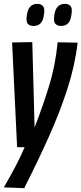

<svg xmlns="http://www.w3.org/2000/svg" viewBox="-24 -765 424 999"><path d="M276 -545 380 -543Q366 -424 326.5 -302Q287 -180 229.5 -52Q172 76 102 214L-4 210Q29 153 56 102Q83 51 104 1H65L39 -544L144 -546L156 -102Q198 -210 231 -316.5Q264 -423 276 -545ZM294 -630Q275 -630 264.5 -640.5Q254 -651 258 -682Q262 -716 276.5 -730.5Q291 -745 313 -745Q333 -745 343 -733.5Q353 -722 348 -691Q344 -657 330 -643.5Q316 -630 294 -630ZM151 -630Q131 -630 121 -640.5Q111 -651 115 -681Q119 -715 133 -730Q147 -745 169 -745Q189 -745 199.5 -733.5Q210 -722 205 -691Q201 -657 187 -643.5Q173 -630 151 -630Z"/></svg>

Font: Georama Condensed SemiBold
Style: Italic
Weight: 600
Width: 3
Italic angle: -9°
Designer: Jean-Baptiste Levee
Foundry: Production Type
Version: Version 1.000